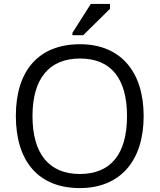

<svg xmlns="http://www.w3.org/2000/svg" viewBox="-20 -951 815 981"><path d="M388 10C594 10 714 -129 714 -358C714 -587 594 -725 389 -725C178 -725 61 -591 61 -359C61 -125 178 10 388 10ZM388 -62C231 -62 146 -165 146 -358C146 -549 231 -652 389 -652C547 -652 629 -550 629 -358C629 -164 546 -62 388 -62ZM350 -783V-771H405L542 -906V-931H444Z"/></svg>

Font: Frost Regular
Style: Regular
Weight: 400
Designer: Lee Frost
Foundry: Lee Frost for Ice Communication Norge AS
Version: Version 2.011;hotconv 1.0.107;makeotfexe 2.5.65593